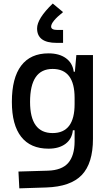

<svg xmlns="http://www.w3.org/2000/svg" viewBox="-20 -828 626 1082"><path d="M88.9 233.4 84 138.7 250 133.8Q328.6 131.3 364.3 90.3Q399.9 49.3 400.4 -30.3V-93.8H390.6Q385.7 -44.9 349.4 -17.6Q313 9.8 253.4 9.8Q151.9 9.8 99.4 -57.1Q46.9 -124 46.9 -253.9Q46.9 -388.7 99.4 -458Q151.9 -527.3 253.4 -527.3Q314 -527.3 351.6 -500Q389.2 -472.7 395.5 -423.8H401.9L410.2 -517.6H503.9V-45.9Q503.9 92.3 440.9 158.2Q377.9 224.1 240.2 228.5ZM400.4 -276.4Q400.4 -439.5 276.4 -439.5Q149.4 -439.5 149.4 -253.9Q149.4 -78.1 276.4 -78.1Q400.4 -78.1 400.4 -241.2ZM277.3 -808.1 335.4 -759.8Q268.1 -706.1 268.1 -678.2Q268.1 -659.2 303.7 -659.2H335.4V-586.4H298.8Q189 -586.4 189 -668Q189 -723.1 277.3 -808.1Z"/></svg>

Font: CaskaydiaCove NFP
Style: Regular
Weight: 400
Designer: Aaron Bell
Foundry: Saja Typeworks
Version: Version 2111.001; VTT 6.35;Nerd Fonts 3.1.1